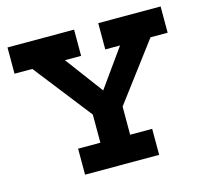

<svg xmlns="http://www.w3.org/2000/svg" viewBox="-89 -690 846 791"><g transform="rotate(-15 333.5 -294.5)"><path d="M7 -589H291V-477H222L342 -316L457 -477H394V-589H660V-477H587L402 -231V-111H496V0H180V-111H275V-231L83 -477H7Z"/></g></svg>

Font: Podkova ExtraBold
Style: Regular
Weight: 800
Designer: Ilya Yudin
Foundry: Cyreal (www.cyreal.org)
Version: Version 2.103